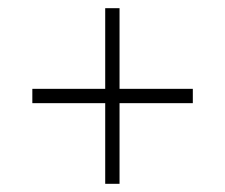

<svg xmlns="http://www.w3.org/2000/svg" viewBox="-20 -592 550 469"><path d="M237 -143H272V-340H451V-375H272V-572H237V-375H59V-340H237Z"/></svg>

Font: Noto Serif Thai SemiCondensed ExtraLight
Style: Regular
Weight: 200
Width: 4
Designer: Monotype Design Team
Foundry: Monotype Imaging Inc.
Version: Version 2.002